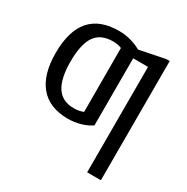

<svg xmlns="http://www.w3.org/2000/svg" viewBox="-169 -682 1005 1034"><g transform="rotate(30 333.5 -165.0)"><path d="M510.3 207.5V-448.2H418V-30.8Q390.1 -11.7 352.8 -1Q315.4 9.8 275.9 9.8Q160.2 9.8 101.1 -60.8Q42 -131.3 42 -264.6Q42 -538.1 278.8 -538.1Q318.8 -538.1 355.2 -527.6Q391.6 -517.1 416.5 -502L574.7 -533.7H595.7V207.5ZM280.3 -473.1Q203.1 -473.1 168.7 -422.6Q134.3 -372.1 134.3 -264.6Q134.3 -160.2 168.2 -107.7Q202.1 -55.2 274.9 -55.2Q306.2 -55.2 333.5 -65.9L333 -463.4Q307.6 -473.1 280.3 -473.1Z"/></g></svg>

Font: Liberation Sans
Style: Regular
Weight: 400
Designer: Steve Matteson
Foundry: Ascender Corporation
Version: Version 2.00.1